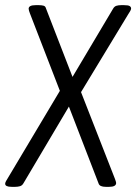

<svg xmlns="http://www.w3.org/2000/svg" viewBox="-36 -722 528 744"><path d="M9 2Q-16 2 -16 -10Q-16 -14 -12.5 -20.5Q-9 -27 -5 -33L196 -370L80 -670Q78 -675 76.5 -680Q75 -685 75 -688Q75 -702 102 -702H115Q125 -702 132.5 -700Q140 -698 142 -690L245 -424L402 -688Q407 -697 415 -699.5Q423 -702 433 -702H445Q461 -702 466.5 -698.5Q472 -695 472 -689Q472 -685 468.5 -679Q465 -673 461 -667L278 -365L409 -30Q411 -24 412.5 -20Q414 -16 414 -12Q413 2 387 2H374Q350 2 346 -11L231 -309L55 -12Q50 -3 41.5 -0.5Q33 2 23 2Z"/></svg>

Font: Asap Condensed Condensed Light
Style: Italic
Weight: 300
Width: 3
Italic angle: -6°
Designer: Pablo Cosgaya
Foundry: Omnibus-Type
Version: Version 3.001; ttfautohint (v1.8.4.7-5d5b)